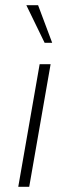

<svg xmlns="http://www.w3.org/2000/svg" viewBox="-20 -716 266 736"><path d="M50 0 132 -470H174L92 0ZM151 -552 81 -696H126L180 -552Z"/></svg>

Font: Gantari ExtraLight
Style: Italic
Weight: 250
Italic angle: -10°
Designer: Anugrah Pasau
Foundry: Lafontype
Version: Version 1.000